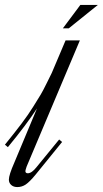

<svg xmlns="http://www.w3.org/2000/svg" viewBox="-80 -759 417 779"><path d="M244 -595 28 -83Q23 -68 23 -65Q23 -56 33 -56Q49 -56 70 -83L160 -193L172 -183L64 -50Q40 -21 24.5 -10.5Q9 0 -10 0Q-25 0 -34.5 -8.5Q-44 -17 -44 -30Q-44 -49 -22 -99L70 -319Q27 -253 -48 -162L-60 -172Q-21 -220 7 -257Q35 -294 56 -328Q77 -362 85 -375Q93 -388 110.5 -423.5Q128 -459 130 -463L186 -595ZM317 -739 199 -644H175L246 -739Z"/></svg>

Font: Dynalight
Style: Regular
Weight: 400
Designer: Astigmatic (AOETI)
Foundry: Astigmatic (AOETI)
Version: Version 1.000